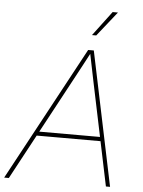

<svg xmlns="http://www.w3.org/2000/svg" viewBox="-79 -991 772 1039"><g transform="rotate(5 307.5 -471.5)"><path d="M-16.6 0 376 -727.5H406.7L558.6 0H536.1L418.5 -563.5Q410.6 -602.5 402.6 -641.6Q394.5 -680.7 386.7 -719.7H395.5Q374.5 -680.7 354 -641.6Q333.5 -602.5 312 -563.5L8.8 0ZM130.4 -241.7 134.3 -264.2H495.6L491.7 -241.7ZM389.6 -809.6 490.2 -943.4H519L412.6 -809.6Z"/></g></svg>

Font: Inter 17pt Thin
Style: Italic
Weight: 250
Italic angle: -9.3988°
Version: Version 4.001;git-66647c0bb